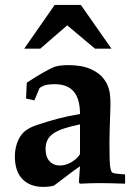

<svg xmlns="http://www.w3.org/2000/svg" viewBox="-20 -730 540 763"><path d="M477.1 -36.6V0Q448.7 -1 424.1 -1.7Q399.4 -2.4 377.4 -2.4Q356.9 -2.4 337.2 -1.7Q317.4 -1 297.9 0L293.5 -5.4L297.9 -69.3Q289.6 -64 263.7 -44.9Q237.8 -25.9 194.3 7.8Q174.3 12.7 152.3 12.7Q99.1 12.7 69.1 -18.3Q39.1 -49.3 39.1 -108.4Q39.1 -128.4 43 -144.8Q46.9 -161.1 53 -174.1Q59.1 -187 66.4 -196Q73.7 -205.1 81.1 -210.4Q89.4 -216.8 100.8 -222.7Q112.3 -228.5 128.9 -233.9Q167.5 -247.1 209.7 -258.3Q252 -269.5 297.9 -276.9Q297.9 -336.4 273.2 -366Q248.5 -395.5 196.8 -395.5Q182.1 -395.5 167.2 -393.1Q152.3 -390.6 137.2 -380.4L116.7 -331.1L83.5 -338.4L86.4 -401.4Q104 -413.1 121.8 -424.1Q139.6 -435.1 155.5 -443.8Q171.4 -452.6 183.3 -458.5Q195.3 -464.4 201.2 -465.8Q221.2 -471.2 252 -471.2Q305.2 -471.2 339.6 -455.8Q374 -440.4 390.1 -419.4Q398.4 -409.2 404.1 -398.2Q409.7 -387.2 413.1 -374.8Q416.5 -362.3 417.7 -347.4Q418.9 -332.5 418.9 -314Q418.9 -312.5 418.7 -303.5Q418.5 -294.4 418 -281Q417.5 -267.6 417 -251.2Q416.5 -234.9 416 -218.5Q415.5 -202.1 415.3 -186.8Q415 -171.4 415 -160.6Q415 -127 415.5 -105.2Q416 -83.5 417.5 -70.6Q418.9 -57.6 421.4 -51.5Q423.8 -45.4 427.7 -43.5Q432.1 -41 444.6 -39.8Q457 -38.6 477.1 -36.6ZM297.9 -235.8Q260.7 -228 234.6 -219.5Q208.5 -210.9 192.1 -199.7Q175.8 -188.5 168.5 -173.3Q161.1 -158.2 161.1 -137.7Q161.1 -106.4 176.8 -89.4Q192.4 -72.3 218.8 -72.3Q230 -72.3 241.2 -75.7Q252.4 -79.1 262.9 -85Q273.4 -90.8 282.5 -99.1Q291.5 -107.4 297.9 -117.2ZM197.3 -710.4H301.3L422.9 -536.6H357.4L247.1 -629.4L140.1 -536.6H76.2Z"/></svg>

Font: XB Kayhan
Style: Bold
Weight: 700
Designer: Behnam
Foundry: Irmug
Version: Version 7.300 2009